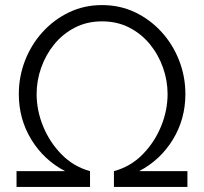

<svg xmlns="http://www.w3.org/2000/svg" viewBox="-20 -735 803 755"><path d="M45 0V-62H236Q152 -106 103 -186.5Q54 -267 54 -365Q54 -434 78.5 -497Q103 -560 147.5 -609Q192 -658 251.5 -686.5Q311 -715 381 -715Q452 -715 511.5 -686.5Q571 -658 615.5 -609Q660 -560 684.5 -497Q709 -434 709 -365Q709 -267 660 -186.5Q611 -106 527 -62H717V0H428V-62Q494 -80 541 -128Q588 -176 613.5 -238.5Q639 -301 639 -365Q639 -418 621 -469Q603 -520 569.5 -561Q536 -602 488.5 -626.5Q441 -651 381 -651Q322 -651 274.5 -626.5Q227 -602 193.5 -561Q160 -520 142 -469Q124 -418 124 -365Q124 -301 149.5 -238.5Q175 -176 222 -128Q269 -80 334 -62V0Z"/></svg>

Font: Raleway
Style: Regular
Weight: 400
Designer: Matt McInerney, Pablo Impallari, Rodrigo Fuenzalida
Foundry: Matt McInerney, Pablo Impallari, Rodrigo Fuenzalida
Version: Version 4.101;RELEASE